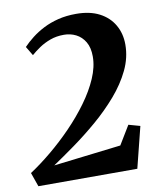

<svg xmlns="http://www.w3.org/2000/svg" viewBox="-88 -817 734 883"><g transform="rotate(-10 279.0 -375.0)"><path d="M19.5 0 -3.5 -65.5Q44.5 -97 96.2 -139.8Q148 -182.5 196.8 -232.8Q245.5 -283 284.5 -336.5Q323.5 -390 346.5 -443Q369.5 -496 369.5 -544Q369.5 -586 353.5 -612.8Q337.5 -639.5 311.8 -652.5Q286 -665.5 255.5 -665.5Q220.5 -665.5 191.8 -655Q163 -644.5 140 -629Q117 -613.5 99.5 -598L74 -640.5Q93 -660.5 118 -680Q143 -699.5 174.2 -715.5Q205.5 -731.5 243.5 -741Q281.5 -750.5 327.5 -750.5Q391.5 -750.5 435.8 -727.5Q480 -704.5 503.2 -664.2Q526.5 -624 526.5 -572.5Q526.5 -511.5 498.8 -453.8Q471 -396 424.8 -342.5Q378.5 -289 322.8 -241.2Q267 -193.5 211 -153.2Q155 -113 108 -81.5L423 -119L476 -206.5L529.5 -191.5L481.5 0Z"/></g></svg>

Font: Merriweather 60pt ExtraBold
Style: Italic
Weight: 800
Italic angle: -7.8°
Version: Version 2.101